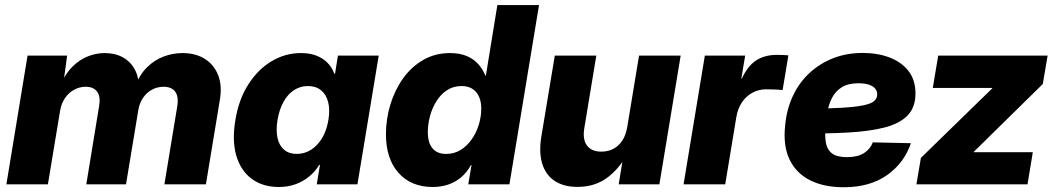

<svg xmlns="http://www.w3.org/2000/svg" viewBox="-20 -748 4282 779"><path d="M5.9 0 91.8 -522.5H252.4L235.4 -397.5L225.1 -402.8Q245.6 -449.7 274.4 -478Q303.2 -506.3 336.9 -519.5Q370.6 -532.7 404.8 -532.7Q446.3 -532.7 477.5 -515.9Q508.8 -499 526.4 -467Q543.9 -435.1 543.9 -389.2L529.3 -399.9Q546.9 -445.8 576.7 -475.1Q606.4 -504.4 643.8 -518.6Q681.2 -532.7 720.7 -532.7Q773.4 -532.7 810.8 -509.3Q848.1 -485.8 865 -443.4Q881.8 -400.9 872.1 -343.3L815.4 0H647L699.2 -316.9Q703.6 -344.2 698 -361.8Q692.4 -379.4 678.2 -387.7Q664.1 -396 644 -396Q617.7 -396 595.9 -383.8Q574.2 -371.6 560.1 -350.6Q545.9 -329.6 541.5 -303.2L491.2 0H330.1L382.3 -318.8Q388.7 -356.9 373.8 -376.5Q358.9 -396 327.6 -396Q302.7 -396 280.8 -384Q258.8 -372.1 243.9 -350.3Q229 -328.6 224.1 -300.3L174.3 0Z M1111.8 10.7Q1045.9 10.7 1001.2 -22.5Q956.5 -55.7 938.7 -116.7Q920.9 -177.7 935.1 -261.7Q948.7 -344.7 987.5 -405.5Q1026.4 -466.3 1081.8 -499.5Q1137.2 -532.7 1200.7 -532.7Q1236.3 -532.7 1263.2 -522.5Q1290 -512.2 1308.3 -493.7Q1326.7 -475.1 1336.4 -449.2H1339.4L1351.1 -522.5H1516.6L1430.2 0H1265.1L1278.3 -79.1H1275.4Q1258.3 -51.3 1233.6 -31.2Q1209 -11.2 1178.2 -0.2Q1147.5 10.7 1111.8 10.7ZM1183.6 -123.5Q1215.8 -123.5 1242.4 -140.6Q1269 -157.7 1287.4 -188.7Q1305.7 -219.7 1312.5 -261.7Q1319.3 -303.7 1311.3 -334.5Q1303.2 -365.2 1282.2 -382.1Q1261.2 -398.9 1229.5 -398.9Q1198.2 -398.9 1172.9 -382.3Q1147.5 -365.7 1130.4 -335Q1113.3 -304.2 1106 -261.7Q1099.1 -219.2 1106 -188.2Q1112.8 -157.2 1132.8 -140.4Q1152.8 -123.5 1183.6 -123.5Z M1735.8 10.7Q1647.9 10.7 1596.9 -46.6Q1545.9 -104 1545.9 -203.1Q1545.9 -264.2 1563.5 -322.8Q1581.1 -381.3 1614.7 -429Q1648.4 -476.6 1696.8 -504.6Q1745.1 -532.7 1806.2 -532.7Q1844.2 -532.7 1872.3 -521.2Q1900.4 -509.8 1919.4 -489Q1938.5 -468.3 1949.7 -440.4H1951.2L1998 -727.5H2167L2046.9 0H1879.9L1893.1 -78.6H1891.1Q1874 -47.9 1850.6 -28.3Q1827.1 -8.8 1798.1 1Q1769 10.7 1735.8 10.7ZM1789.6 -123.5Q1823.2 -123.5 1849.4 -139.9Q1875.5 -156.2 1894.3 -183.3Q1913.1 -210.4 1922.9 -242.9Q1932.6 -275.4 1932.6 -307.1Q1932.6 -350.1 1911.6 -374.5Q1890.6 -398.9 1853 -398.9Q1819.3 -398.9 1793.7 -382.1Q1768.1 -365.2 1750.7 -337.4Q1733.4 -309.6 1724.6 -276.9Q1715.8 -244.1 1715.8 -211.4Q1715.8 -169.4 1734.6 -146.5Q1753.4 -123.5 1789.6 -123.5Z M2322.8 10.3Q2266.6 10.3 2230.2 -14.2Q2193.8 -38.6 2179.9 -84.2Q2166 -129.9 2176.3 -193.4L2231 -522.5H2399.4L2350.6 -227.5Q2343.3 -182.1 2361.6 -157.5Q2379.9 -132.8 2419.9 -132.8Q2446.8 -132.8 2468.5 -144Q2490.2 -155.3 2505.1 -178Q2520 -200.7 2525.4 -235.4L2572.8 -522.5H2741.7L2655.3 0H2490.2L2512.7 -138.2H2533.7Q2499.5 -70.8 2448 -30.3Q2396.5 10.3 2322.8 10.3Z M2753.4 0 2839.8 -522.5H3003.4L2987.8 -429.7H2990.2Q3013.2 -480 3047.6 -502.7Q3082 -525.4 3132.3 -525.4Q3145.5 -525.4 3157 -524.9Q3168.5 -524.4 3178.7 -523.4L3155.3 -382.8Q3145.5 -383.8 3126.2 -384.8Q3106.9 -385.7 3088.9 -385.7Q3059.1 -385.7 3033.4 -372.1Q3007.8 -358.4 2990.5 -333Q2973.1 -307.6 2967.3 -271.5L2922.4 0Z M3402.8 11.7Q3323.2 11.7 3266.8 -16.6Q3210.4 -44.9 3183.6 -100.6Q3156.7 -156.2 3165.5 -238.3Q3171.4 -304.2 3196.8 -358.4Q3222.2 -412.6 3264.2 -451.7Q3306.2 -490.7 3360.8 -512Q3415.5 -533.2 3481 -533.2Q3540.5 -533.2 3588.9 -514.9Q3637.2 -496.6 3665.8 -460.2Q3694.3 -423.8 3694.3 -368.7Q3694.3 -312 3661.9 -279.1Q3629.4 -246.1 3567.9 -230.5Q3506.3 -214.8 3418.9 -210.2Q3331.5 -205.6 3221.2 -205.6L3237.8 -307.1Q3333 -307.1 3392.1 -310.5Q3451.2 -314 3483.4 -320.8Q3515.6 -327.6 3527.3 -338.6Q3539.1 -349.6 3539.1 -364.7Q3539.1 -386.2 3519.5 -398.2Q3500 -410.2 3462.9 -410.2Q3420.9 -410.2 3395.3 -394Q3369.6 -377.9 3356 -351.3Q3342.3 -324.7 3336.9 -293.7Q3331.5 -262.7 3329.1 -232.9Q3326.2 -197.3 3330.8 -169.4Q3335.4 -141.6 3355.2 -126Q3375 -110.4 3416.5 -110.4Q3459 -110.4 3485.1 -126.7Q3511.2 -143.1 3521 -170.4L3675.8 -167Q3648.4 -86.4 3578.9 -37.4Q3509.3 11.7 3402.8 11.7Z M3698.2 0 3716.3 -107.4 4005.9 -389.6V-391.1H3764.6L3786.6 -522.5H4230.5L4210.9 -407.2L3931.2 -132.3L3930.7 -130.4H4170.4L4148.9 0Z"/></svg>

Font: Inter 28pt ExtraBold
Style: Italic
Weight: 800
Italic angle: -9.3988°
Designer: Rasmus Andersson
Foundry: rsms
Version: Version 4.001;git-66647c0bb